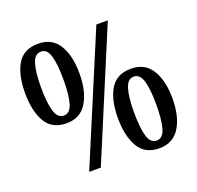

<svg xmlns="http://www.w3.org/2000/svg" viewBox="-128 -861 1036 1008"><g transform="rotate(-20 390.5 -357.0)"><path d="M184 -280Q103 -280 67.5 -341.5Q32 -403 32 -503Q32 -604 67.5 -664Q103 -724 185 -724Q261 -724 298.5 -664Q336 -604 336 -503Q336 -403 298.5 -341.5Q261 -280 184 -280ZM207 0 507 -714H571L272 0ZM184 -323Q219 -323 232.5 -370Q246 -417 246 -503Q246 -587 232.5 -633.5Q219 -680 185 -680Q149 -680 135 -633.5Q121 -587 121 -503Q121 -417 135 -370Q149 -323 184 -323ZM597 10Q517 10 481 -51.5Q445 -113 445 -213Q445 -314 481 -374Q517 -434 598 -434Q674 -434 712 -374Q750 -314 750 -213Q750 -113 712 -51.5Q674 10 597 10ZM597 -33Q632 -33 645.5 -80Q659 -127 659 -213Q659 -297 645.5 -343.5Q632 -390 597 -390Q563 -390 549 -343.5Q535 -297 535 -213Q535 -127 548.5 -80Q562 -33 597 -33Z"/></g></svg>

Font: Noto Serif Myanmar Cond SemBd
Style: Regular
Weight: 600
Width: 3
Designer: Ben Mitchell and the Monotype Design Team
Foundry: Monotype Imaging Inc.
Version: Version 2.106; ttfautohint (v1.8.4.7-5d5b)